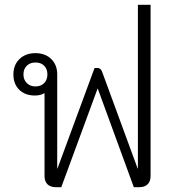

<svg xmlns="http://www.w3.org/2000/svg" viewBox="-20 -782 735 802"><path d="M609 -762V-47Q609 -24 596.5 -12Q584 0 561 0H539L388 -413L236 0H214Q191 0 178.5 -12Q166 -24 166 -47V-393Q149 -383 126 -383Q85 -383 60.5 -407Q36 -431 36 -471Q36 -511 61.5 -535.5Q87 -560 128 -560Q169 -560 194 -535.5Q219 -511 219 -471V-78H220L375 -498H388Q401 -498 407 -481L555 -78H556V-762ZM178 -471Q178 -494 164.5 -507.5Q151 -521 128 -521Q106 -521 92 -507.5Q78 -494 78 -471Q78 -449 92 -435Q106 -421 128 -421Q151 -421 164.5 -435Q178 -449 178 -471Z"/></svg>

Font: Bai Jamjuree Light
Style: Regular
Weight: 300
Designer: Katatrad Aksorn Co.,Ltd.
Foundry: Cadson Demak Co.,Ltd.
Version: Version 1.000; ttfautohint (v1.6)